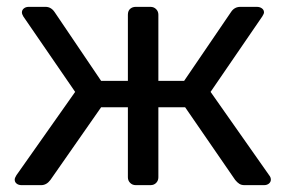

<svg xmlns="http://www.w3.org/2000/svg" viewBox="-20 -540 833 560"><path d="M22.9 -16.1Q22.9 -21 27.8 -28.8L199.2 -272L47.9 -492.2Q43.9 -499 43.9 -503.9Q43.9 -510.7 49.6 -515.4Q55.2 -520 64 -520H112.8Q128.9 -520 139.2 -504.9L274.9 -304.2H353V-497.1Q353 -508.3 359.6 -514.2Q366.2 -520 376 -520H418.9Q428.7 -520 435.3 -513.4Q441.9 -506.8 441.9 -497.1V-304.2H517.1L653.8 -504.9Q663.6 -520 681.2 -520H729Q737.8 -520 743.9 -515.6Q750 -511.2 750 -503.9Q750 -500 745.1 -492.2L594.2 -272L765.1 -28.8Q770 -22.9 770 -16.1Q770 -9.3 764.4 -4.6Q758.8 0 750 0H692.9Q684.1 0 678 -3.9Q671.9 -7.8 666 -15.1L520 -227.1H441.9V-22.9Q441.9 -13.2 435.5 -6.6Q429.2 0 418.9 0H376Q366.2 0 359.6 -6.6Q353 -13.2 353 -22.9V-227.1H274.9L127 -15.1Q115.7 0 100.1 0H43Q34.2 0 28.6 -4.4Q22.9 -8.8 22.9 -16.1Z"/></svg>

Font: Rubik AZ
Style: Regular
Weight: 400
Designer: Hubert and Fischer
Foundry: Hubert & Fischer
Version: Version 2.000